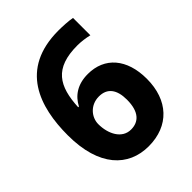

<svg xmlns="http://www.w3.org/2000/svg" viewBox="-202 -908 939 939"><g transform="rotate(-45 267.5 -438.5)"><path d="M34 -400C34 -183 137 -82 276 -82C417 -82 503 -175 503 -322C503 -460 431 -543 315 -543C244 -543 198 -511 172 -461H167C174 -600 219 -678 378 -678C404 -678 433 -674 458 -668V-788C433 -793 391 -795 364 -795C96 -795 34 -595 34 -400ZM273 -201C210 -201 178 -266 178 -333C178 -380 216 -427 276 -427C333 -427 362 -389 362 -319C362 -234 325 -201 273 -201Z"/></g></svg>

Font: Noto Sans Kannada UI SemiCondensed
Style: Bold
Weight: 700
Width: 4
Designer: Jelle Bosma - Monotype Design Team
Foundry: Monotype Imaging Inc.
Version: Version 2.005